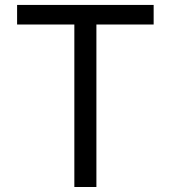

<svg xmlns="http://www.w3.org/2000/svg" viewBox="-20 -747 682 767"><path d="M48.3 -649.1V-727.3H593.8V-649.1H365.1V0H277V-649.1Z"/></svg>

Font: Inter UI
Style: Regular
Weight: 400
Designer: Rasmus Andersson
Foundry: rsms
Version: 3.2;8d6f07862